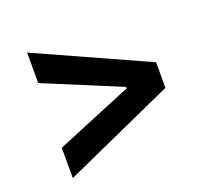

<svg xmlns="http://www.w3.org/2000/svg" viewBox="-101 -691 865 803"><g transform="rotate(-20 331.5 -289.5)"><path d="M586.9 -232.9 93.8 -10.7V-145.5L438 -288.1L433.6 -281.2V-298.3L438 -291L93.8 -433.6V-569.3L586.9 -346.7Z"/></g></svg>

Font: Inter Cardless Tabular Bold
Style: Bold
Weight: 700
Designer: Rasmus Andersson
Foundry: rsms
Version: Version 4.000;git-4fc901f